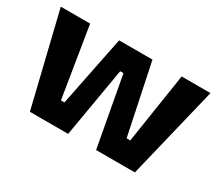

<svg xmlns="http://www.w3.org/2000/svg" viewBox="-100 -740 1082 952"><g transform="rotate(30 440.5 -264.0)"><path d="M140 0 12 -528H180L245 -126H265L346 -528H537L621 -126H642L704 -528H869L741 0H519L446 -398H427L359 0Z"/></g></svg>

Font: Bricolage Grotesque 96pt ExtraBold ExtraBold
Style: Regular
Weight: 800
Version: Version 1.001;gftools[0.9.33.dev8+g029e19f]